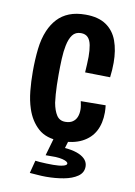

<svg xmlns="http://www.w3.org/2000/svg" viewBox="-80 -578 563 799"><g transform="rotate(10 201.0 -178.5)"><path d="M204 11Q144 11 110 -19.5Q76 -50 60 -99Q49 -132 45 -172Q41 -212 41 -254Q41 -305 46 -349.5Q51 -394 66 -429Q79 -459 99 -480.5Q119 -502 148 -513.5Q177 -525 217 -525Q271 -525 304 -502.5Q337 -480 351.5 -440Q366 -400 366 -348Q366 -333 365 -317.5Q364 -302 362 -286L256 -288Q257 -306 258 -323Q259 -340 259 -354Q259 -382 255 -403Q251 -424 240.5 -435Q230 -446 211 -446Q188 -446 175.5 -429.5Q163 -413 157 -383Q152 -359 150.5 -326.5Q149 -294 149 -259Q149 -236 149.5 -215.5Q150 -195 151.5 -176.5Q153 -158 155 -142Q161 -109 173.5 -90Q186 -71 210 -71Q229 -71 241 -79Q253 -87 258.5 -100.5Q264 -114 264 -132Q264 -140 262.5 -149Q261 -158 259 -167L364 -168Q365 -160 365.5 -152.5Q366 -145 366 -138Q366 -92 348.5 -59Q331 -26 295 -7.5Q259 11 204 11ZM171 168Q153 168 136 166.5Q119 165 102 164L116 110Q122 111 135 112Q148 113 163 113.5Q178 114 192 114Q217 114 233 110Q249 106 249 99Q249 90 226 84Q203 78 154 80L173 35Q251 33 288.5 50Q326 67 326 98Q326 124 303.5 139.5Q281 155 245.5 161.5Q210 168 171 168ZM239 0 215 80H154L177 0Z"/></g></svg>

Font: Truculenta
Style: Bold
Weight: 700
Designer: Ivan Castro, Eva Sanz & Omnibus-Type Team
Foundry: Omnibus-Type
Version: Version 1.002